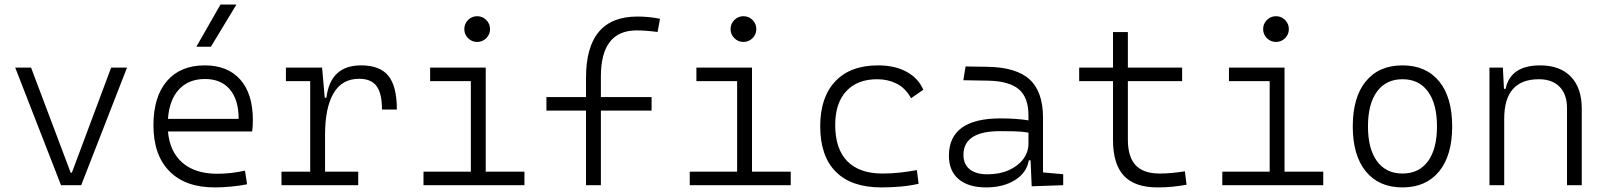

<svg xmlns="http://www.w3.org/2000/svg" viewBox="-20 -815 7071 845"><path d="M248.5 0 46.9 -517.6H116.7L291 -55.2H296.4L469.2 -517.6H539.1L337.4 0Z M924.3 9.8Q795.9 9.8 725.6 -61.5Q655.3 -132.8 655.3 -263.7Q655.3 -389.2 714.6 -458.3Q773.9 -527.3 881.3 -527.3Q981.9 -527.3 1037.4 -464.8Q1092.8 -402.3 1092.8 -287.1Q1092.8 -256.8 1089.8 -236.3H719.2Q727.1 -147 783.2 -98.6Q839.4 -50.3 936 -50.3Q996.6 -50.3 1058.1 -64L1067.4 -3.9Q1033.2 2.9 996.1 6.3Q959 9.8 924.3 9.8ZM719.2 -292H1030.3Q1030.3 -376 991.5 -421.6Q952.6 -467.3 882.3 -467.3Q810.1 -467.3 767.6 -421.4Q725.1 -375.5 719.2 -292ZM844.2 -609.4 950.2 -794.9H1020.5L908.2 -609.4Z M1410.6 -222.7V-59.6H1556.6V0H1218.8V-59.6H1345.2V-458H1238.3V-517.6H1397.5L1409.2 -384.8H1416.5Q1434.1 -527.3 1568.8 -527.3Q1651.9 -527.3 1689.2 -481.4Q1726.6 -435.5 1726.6 -333H1661.1Q1661.1 -404.3 1637.2 -436.3Q1613.3 -468.3 1560.5 -468.3Q1484.9 -468.3 1447.8 -404.3Q1410.6 -340.3 1410.6 -222.7Z M1843.8 0V-59.6H2052.2V-458H1873V-517.6H2117.7V-59.6H2288.1V0ZM2080.1 -630.4Q2056.6 -630.4 2040 -647Q2023.4 -663.6 2023.4 -687Q2023.4 -710.4 2040 -727.1Q2056.6 -743.7 2080.1 -743.7Q2103.5 -743.7 2120.1 -727.1Q2136.7 -710.4 2136.7 -687Q2136.7 -663.6 2120.1 -647Q2103.5 -630.4 2080.1 -630.4Z M2559.1 0V-328.1H2384.8V-387.7H2559.1V-473.6Q2559.1 -742.2 2785.2 -742.2Q2836.4 -742.2 2884.8 -732.4L2874 -674.3Q2821.3 -681.2 2782.2 -681.2Q2624.5 -681.2 2624.5 -478.5V-387.7H2847.7V-328.1H2624.5V0Z M3015.6 0V-59.6H3224.1V-458H3044.9V-517.6H3289.6V-59.6H3460V0ZM3252 -630.4Q3228.5 -630.4 3211.9 -647Q3195.3 -663.6 3195.3 -687Q3195.3 -710.4 3211.9 -727.1Q3228.5 -743.7 3252 -743.7Q3275.4 -743.7 3292 -727.1Q3308.6 -710.4 3308.6 -687Q3308.6 -663.6 3292 -647Q3275.4 -630.4 3252 -630.4Z M3858.4 9.8Q3727.5 9.8 3658.7 -58.8Q3589.8 -127.4 3589.8 -259.8Q3589.8 -386.7 3656 -457Q3722.2 -527.3 3844.7 -527.3Q3917.5 -527.3 3969.5 -499.3Q4021.5 -471.2 4043.5 -419.9L3989.7 -382.8Q3964.8 -427.7 3926 -447Q3887.2 -466.3 3840.8 -466.3Q3753.4 -466.3 3704.6 -413.8Q3655.8 -361.3 3655.8 -264.6Q3655.8 -159.7 3709 -105.5Q3762.2 -51.3 3863.8 -51.3Q3902.3 -51.3 3940.4 -55.4Q3978.5 -59.6 4015.1 -66.4L4022.9 -6.3Q3982.9 2.9 3940.9 6.3Q3898.9 9.8 3858.4 9.8Z M4520.5 4.9 4515.6 -109.4H4507.8Q4499 -55.2 4447.3 -22.7Q4395.5 9.8 4319.8 9.8Q4241.7 9.8 4199 -26.6Q4156.2 -63 4156.2 -129.4Q4156.2 -293.9 4383.3 -293.9Q4418 -293.9 4449.5 -291.7Q4481 -289.6 4506.3 -285.2V-307.1Q4506.3 -386.2 4463.9 -422.1Q4421.4 -458 4329.6 -460L4219.7 -461.9L4229.5 -522.5L4326.2 -521Q4453.1 -519 4511.7 -465.1Q4570.3 -411.1 4570.3 -297.4V-56.2L4659.2 -48.3V0ZM4506.3 -231.4Q4477.5 -236.3 4444.6 -237.1Q4411.6 -237.8 4381.3 -237.8Q4220.2 -237.8 4220.2 -133.3Q4220.2 -92.3 4247.6 -70.1Q4274.9 -47.9 4325.2 -47.9Q4379.4 -47.9 4420.2 -66.2Q4460.9 -84.5 4483.6 -115.2Q4506.3 -146 4506.3 -182.6Z M5074.2 9.8Q4974.1 9.8 4926.3 -41.5Q4878.4 -92.8 4878.4 -198.7V-458H4729.5V-517.6H4878.4V-673.8H4943.8V-517.6H5182.6V-458H4943.8V-200.2Q4943.8 -124.5 4978 -87.9Q5012.2 -51.3 5084 -51.3Q5112.3 -51.3 5138.9 -54Q5165.5 -56.6 5194.8 -61L5202.1 -2Q5169.4 3.9 5139.2 6.8Q5108.9 9.8 5074.2 9.8Z M5359.4 0V-59.6H5567.9V-458H5388.7V-517.6H5633.3V-59.6H5803.7V0ZM5595.7 -630.4Q5572.3 -630.4 5555.7 -647Q5539.1 -663.6 5539.1 -687Q5539.1 -710.4 5555.7 -727.1Q5572.3 -743.7 5595.7 -743.7Q5619.1 -743.7 5635.7 -727.1Q5652.3 -710.4 5652.3 -687Q5652.3 -663.6 5635.7 -647Q5619.1 -630.4 5595.7 -630.4Z M6152.3 9.8Q6048.8 9.8 5991.2 -60.5Q5933.6 -130.9 5933.6 -258.8Q5933.6 -387.2 5991.2 -457.3Q6048.8 -527.3 6152.3 -527.3Q6255.9 -527.3 6313.5 -457.3Q6371.1 -387.2 6371.1 -258.8Q6371.1 -130.9 6313.5 -60.5Q6255.9 9.8 6152.3 9.8ZM6152.3 -51.3Q6225.1 -51.3 6264.6 -105.5Q6304.2 -159.7 6304.2 -258.8Q6304.2 -357.9 6264.6 -412.1Q6225.1 -466.3 6152.3 -466.3Q6080.1 -466.3 6040.3 -412.1Q6000.5 -357.9 6000.5 -258.8Q6000.5 -159.7 6040.3 -105.5Q6080.1 -51.3 6152.3 -51.3Z M6876.5 0V-338.4Q6876.5 -399.9 6843.8 -433.1Q6811 -466.3 6752.9 -466.3Q6600.1 -466.3 6600.1 -292.5V0H6535.2V-517.6H6594.2L6599.1 -423.8H6606Q6627.9 -527.3 6758.3 -527.3Q6845.7 -527.3 6893.6 -477.5Q6941.4 -427.7 6941.4 -336.9V0Z"/></svg>

Font: CaskaydiaMono NF Light
Style: Regular
Weight: 300
Designer: Aaron Bell
Foundry: Saja Typeworks
Version: Version 2111.001; ttfautohint (v1.8.4);Nerd Fonts 3.1.1